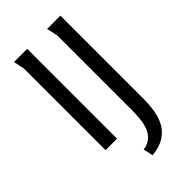

<svg xmlns="http://www.w3.org/2000/svg" viewBox="-282 -808 1100 1100"><g transform="rotate(-45 268.0 -258.5)"><path d="M73 -728H180V0H87V-662Q87 -663 83.5 -678Q80 -693 77 -709Q74 -725 73 -728ZM341 -728H449V-61Q449 -9 441.5 38Q434 85 413.5 121.5Q393 158 355.5 181.5Q318 205 257 211L244 152Q283 146 306 125Q329 104 339.5 74Q350 44 353 10Q356 -24 356 -55V-662Z"/></g></svg>

Font: Rosario Light
Style: Regular
Weight: 400
Version: Version 1.101; ttfautohint (v1.8.1.43-b0c9)